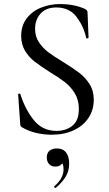

<svg xmlns="http://www.w3.org/2000/svg" viewBox="-20 -656 539 952"><path d="M294 -348Q344 -317 373.5 -294.5Q403 -272 424 -239Q445 -206 445 -161Q445 -112 419.5 -72.5Q394 -33 346.5 -10.5Q299 12 236 12Q196 12 157 2.5Q118 -7 89 -25Q84 -28 82 -32Q80 -36 80 -44L70 -187Q69 -191 74.5 -192Q80 -193 81 -189Q105 -113 148 -60Q191 -7 260 -7Q307 -7 339 -32.5Q371 -58 371 -116Q371 -160 351 -193Q331 -226 302 -248.5Q273 -271 225 -300Q178 -330 150.5 -351.5Q123 -373 104 -404.5Q85 -436 85 -478Q85 -529 112.5 -565Q140 -601 184.5 -618.5Q229 -636 278 -636Q344 -636 399 -613Q414 -606 414 -595L419 -470Q419 -466 413.5 -465.5Q408 -465 407 -469Q396 -523 360.5 -571Q325 -619 259 -619Q209 -619 181.5 -589Q154 -559 154 -513Q154 -475 173 -446.5Q192 -418 219 -397.5Q246 -377 294 -348ZM255 276Q251 276 249 272.5Q247 269 250 267Q295 228 295 184Q295 163 288.5 154Q282 145 270 142L291 132Q293 151 283 160.5Q273 170 254 170Q235 170 223.5 157.5Q212 145 212 125Q212 102 226 91Q240 80 262 80Q292 80 307.5 100Q323 120 323 156Q323 191 306 219.5Q289 248 257 275Z"/></svg>

Font: Cormorant Garamond Medium
Style: Regular
Weight: 500
Designer: Christian Thalmann (Catharsis Fonts)
Foundry: Catharsis Fonts
Version: Version 4.000